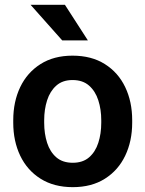

<svg xmlns="http://www.w3.org/2000/svg" viewBox="-20 -770 606 800"><path d="M35.2 -258.8V-269Q35.2 -346.2 64.2 -407Q93.3 -467.8 148.7 -502.9Q204.1 -538.1 282.2 -538.1Q361.3 -538.1 417 -502.9Q472.7 -467.8 501.7 -407Q530.8 -346.2 530.8 -269V-258.8Q530.8 -182.1 501.7 -121.3Q472.7 -60.5 417.2 -25.4Q361.8 9.8 283.2 9.8Q204.6 9.8 148.9 -25.4Q93.3 -60.5 64.2 -121.3Q35.2 -182.1 35.2 -258.8ZM164.1 -269V-258.8Q164.1 -212.9 176.3 -175Q188.5 -137.2 214.6 -114.5Q240.7 -91.8 283.2 -91.8Q325.2 -91.8 351.3 -114.5Q377.4 -137.2 389.6 -175Q401.9 -212.9 401.9 -258.8V-269Q401.9 -314 389.6 -352.1Q377.4 -390.1 351.1 -413.3Q324.7 -436.5 282.2 -436.5Q240.7 -436.5 214.6 -413.3Q188.5 -390.1 176.3 -352.1Q164.1 -314 164.1 -269ZM250.5 -750 346.2 -601.6H239.3L107.4 -750Z"/></svg>

Font: Vazirmatn RD FD SemiBold
Style: Regular
Weight: 600
Designer: Saber Rastikerdar
Foundry: Saber Rastikerdar
Version: Version 33.003